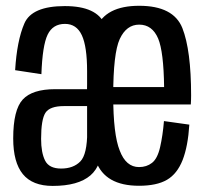

<svg xmlns="http://www.w3.org/2000/svg" viewBox="-20 -622 696 647"><path d="M359.5 -168.5V-379Q359.5 -476.5 333.2 -539Q307 -601.5 198.5 -601.5Q87.5 -601.5 62.2 -543.2Q37 -485 31 -385.5L119.5 -372Q123 -469 140.5 -505.2Q158 -541.5 199 -541.5Q238 -541.5 255.8 -503.2Q273.5 -465 273.5 -382V-121L288 -110ZM157.5 4.5Q243.5 4.5 284.8 -31Q326 -66.5 327.5 -151L274 -180Q274 -101.5 250.5 -77.8Q227 -54 186 -54Q145.5 -54 132 -80.8Q118.5 -107.5 118.5 -154Q118.5 -219.5 133.2 -242Q148 -264.5 195.5 -264.5Q229.5 -264.5 278.5 -264.5V-321.5Q215.5 -321.5 166 -321.5Q89 -321.5 56.8 -286.8Q24.5 -252 24.5 -155.5Q24.5 -75 57 -35.2Q89.5 4.5 157.5 4.5ZM448.5 4V-59Q404.5 -59 383.5 -114.5Q361.5 -169 361.5 -300Q361.5 -442.5 383.5 -490.5Q406 -539 449 -539Q493 -539 513 -492Q531.5 -447.5 533 -328.5H352V-270H623Q624 -285 624 -300.5Q624 -452.5 594.5 -527.5Q564.5 -602.5 449 -602.5Q335 -602.5 304 -527Q273 -451.5 273 -300Q273 -163 303.5 -79Q333.5 4 448.5 4ZM448.5 -59V4Q508 4 542.5 -16Q577 -36 595.5 -83Q613.5 -129.5 618 -202L532.5 -214Q528.5 -165.5 519.5 -126Q510.5 -87 492 -73Q474 -59 448.5 -59Z"/></svg>

Font: Anybody Condensed
Style: Regular
Weight: 400
Width: 3
Designer: Tyler Finck
Foundry: Etcetera Type Company
Version: Version 1.113;gftools[0.9.25]